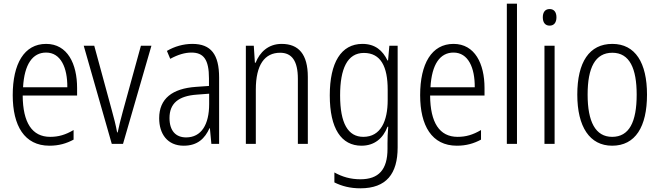

<svg xmlns="http://www.w3.org/2000/svg" viewBox="-20 -780 3576 1041"><path d="M230 -542C111 -542 49 -434 49 -264C49 -99 112 10 248 10C299 10 340 -2 379 -23V-75C335 -49 297 -38 252 -38C154 -38 104 -115 103 -262H398V-303C398 -434 346 -542 230 -542ZM230 -495C310 -495 346 -412 345 -307H105C112 -432 157 -495 230 -495Z M586 0H647L801 -532H744L646 -176C634 -134 625 -94 618 -62H615C608 -102 597 -143 586 -183L491 -532H434Z M1023 -542C974 -542 926 -528 885 -504L903 -461C945 -484 983 -495 1018 -495C1084 -495 1113 -457 1113 -355V-314L1042 -309C914 -300 843 -245 843 -139C843 -55 887 10 976 10C1052 10 1091 -30 1116 -85H1118L1126 0H1168V-359C1168 -485 1124 -542 1023 -542ZM1048 -267 1114 -272V-216C1114 -105 1072 -35 989 -35C933 -35 899 -71 899 -140C899 -219 947 -260 1048 -267Z M1507 -542C1434 -542 1388 -496 1366 -440H1362L1356 -532H1313V0H1367V-294C1367 -429 1415 -494 1499 -494C1562 -494 1595 -450 1595 -353V0H1649V-363C1649 -486 1599 -542 1507 -542Z M1945 -542C1829 -542 1768 -440 1768 -263C1768 -82 1831 10 1940 10C2009 10 2057 -29 2081 -93H2085C2082 -60 2081 -31 2081 -4V27C2081 140 2033 192 1934 192C1881 192 1836 179 1793 155V209C1833 229 1878 241 1934 241C2075 241 2136 162 2136 19V-532H2091L2084 -452H2081C2055 -506 2014 -542 1945 -542ZM1953 -493C2045 -493 2082 -418 2082 -294V-237C2082 -125 2045 -38 1950 -38C1867 -38 1824 -111 1824 -263C1824 -407 1863 -493 1953 -493Z M2439 -542C2320 -542 2258 -434 2258 -264C2258 -99 2321 10 2457 10C2508 10 2549 -2 2588 -23V-75C2544 -49 2506 -38 2461 -38C2363 -38 2313 -115 2312 -262H2607V-303C2607 -434 2555 -542 2439 -542ZM2439 -495C2519 -495 2555 -412 2554 -307H2314C2321 -432 2366 -495 2439 -495Z M2783 0V-760H2728V0Z M2960 -731C2935 -731 2923 -713 2923 -686C2923 -658 2936 -641 2960 -641C2984 -641 2997 -658 2997 -686C2997 -713 2985 -731 2960 -731ZM2987 -532H2932V0H2987Z M3488 -267C3488 -439 3425 -542 3300 -542C3175 -542 3110 -443 3110 -267C3110 -93 3177 10 3299 10C3425 10 3488 -93 3488 -267ZM3166 -267C3166 -413 3207 -494 3300 -494C3394 -494 3432 -408 3432 -267C3432 -118 3391 -38 3299 -38C3208 -38 3166 -121 3166 -267Z"/></svg>

Font: Noto Sans Arabic UI Cn Lt
Style: Regular
Weight: 300
Width: 3
Designer: Monotype Design Team, Nadine Chahine and Nizar Qandah
Foundry: Monotype Imaging Inc.
Version: Version 2.010